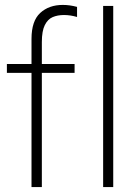

<svg xmlns="http://www.w3.org/2000/svg" viewBox="-20 -760 569 780"><path d="M8 -464V-500H283V-464ZM293 -691Q266 -699 240 -699Q214 -699 194 -690.5Q174 -682 162 -658Q150 -634 150 -589V0H108V-602Q108 -675 143.5 -707.5Q179 -740 235 -740Q250 -740 264 -738Q278 -736 293 -732ZM399 0V-736H440V0Z"/></svg>

Font: Muli ExtraLight
Style: Regular
Weight: 250
Designer: Vernon Adams
Foundry: Vernon Adams
Version: Version 2.100; ttfautohint (v1.8.1.43-b0c9)